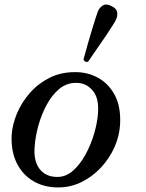

<svg xmlns="http://www.w3.org/2000/svg" viewBox="-20 -809 640 841"><path d="M234 12Q174 12 127 -15Q80 -42 54 -93.5Q28 -145 31 -216Q34 -264 54.5 -312.5Q75 -361 111 -402Q147 -443 196.5 -468Q246 -493 307 -493Q363 -494 410 -468Q457 -442 483.5 -391Q510 -340 506 -264Q503 -213 481.5 -164.5Q460 -116 423 -76Q386 -36 338 -12Q290 12 234 12ZM231 -34Q269 -34 300 -61.5Q331 -89 354.5 -132Q378 -175 392 -222.5Q406 -270 409 -311Q415 -379 385.5 -413Q356 -447 313 -446Q271 -446 239 -419Q207 -392 184 -349Q161 -306 148 -258.5Q135 -211 132 -169Q126 -105 153 -69.5Q180 -34 231 -34ZM366 -539Q359 -536 353 -539.5Q347 -543 346 -550Q347 -553 352.5 -573Q358 -593 366 -621.5Q374 -650 383 -679Q392 -708 399 -730.5Q406 -753 409 -760Q417 -777 431 -785.5Q445 -794 467 -783Q490 -773 493 -756Q496 -739 488 -723Q485 -716 472.5 -696Q460 -676 443 -651Q426 -626 409 -601.5Q392 -577 380 -559.5Q368 -542 366 -539Z"/></svg>

Font: Zen Old Mincho Medium
Style: Regular
Weight: 500
Designer: Yoshimichi Ohira
Foundry: Positype
Version: Version 1.500